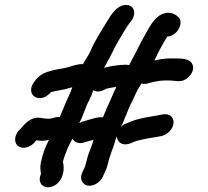

<svg xmlns="http://www.w3.org/2000/svg" viewBox="-20 -762 859 792"><path d="M409 -482C426 -511 441 -540 456 -571L467 -591C484 -618 500 -650 520 -674C535 -692 541 -722 520 -736C496 -751 466 -733 453 -718L446 -710C439 -701 433 -693 428 -684C403 -642 373 -599 353 -551C345 -532 331 -515 322 -497C318 -498 313 -498 308 -497C286 -494 271 -487 250 -482C225 -478 197 -473 174 -465C148 -456 132 -441 118 -420C103 -399 105 -371 127 -361C153 -349 179 -368 190 -382C201 -385 218 -388 228 -390L249 -394C260 -397 269 -400 278 -402C277 -397 274 -392 273 -387C262 -362 250 -337 240 -311L234 -297C231 -290 230 -285 226 -279C211 -282 195 -272 180 -272C173 -272 150 -275 145 -276C107 -281 82 -251 65 -231L56 -222C41 -204 35 -173 56 -159C79 -143 109 -159 123 -175L129 -183H131C141 -182 148 -181 155 -181C164 -182 173 -183 182 -185C167 -156 155 -125 148 -89C145 -73 147 -59 149 -45C144 -33 141 -19 148 -6C160 16 189 14 210 0C235 -17 249 -54 240 -93V-97C245 -117 253 -135 260 -153L268 -169C271 -175 275 -182 279 -190C286 -176 304 -167 326 -174L338 -178C347 -181 359 -182 366 -186C362 -171 358 -159 352 -145C343 -123 338 -103 332 -79C329 -68 322 -58 318 -47C307 -21 323 2 344 4C371 7 397 -15 405 -35C411 -50 419 -63 423 -79L430 -106C435 -123 442 -141 448 -158C453 -171 456 -189 462 -200C461 -197 462 -195 463 -193C467 -172 489 -160 516 -170L533 -177C541 -180 549 -183 557 -184C585 -192 620 -195 647 -201C670 -206 695 -230 696 -256C697 -280 677 -295 651 -290C606 -281 557 -276 518 -260L502 -253C493 -250 485 -245 479 -238C486 -251 491 -265 496 -278L503 -294C505 -299 507 -305 510 -312L518 -330C526 -344 533 -361 540 -376L548 -392C553 -400 558 -409 564 -418C572 -415 581 -415 590 -418L601 -421C617 -425 639 -430 659 -430H676C705 -430 723 -421 746 -435C762 -445 786 -471 773 -498C763 -520 730 -521 700 -521H681C659 -521 638 -517 617 -513C617 -514 618 -516 619 -517C633 -547 652 -583 670 -611C685 -612 698 -619 709 -631C724 -648 734 -678 713 -694C696 -709 674 -715 647 -703C613 -687 595 -647 576 -614C558 -583 544 -551 527 -521L519 -505L513 -493C509 -494 504 -495 500 -495H492C486 -494 480 -494 475 -494C456 -492 428 -488 409 -482ZM403 -278C394 -279 385 -278 375 -276C362 -272 344 -268 330 -263L319 -260C314 -258 310 -256 306 -254C323 -280 331 -320 348 -348L354 -362C359 -371 362 -381 364 -390C381 -380 400 -385 418 -396C430 -398 448 -403 460 -403C450 -386 443 -364 434 -346L426 -328C417 -310 413 -296 405 -279Z"/></svg>

Font: Dictator
Style: Ita
Weight: 500
Version: Version MIL.1277